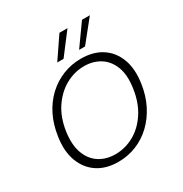

<svg xmlns="http://www.w3.org/2000/svg" viewBox="-163 -813 907 951"><g transform="rotate(-30 290.0 -338.0)"><path d="M243 12Q174 12 126 -19.5Q78 -51 56 -109Q34 -167 46 -246Q55 -310 80.5 -361Q106 -412 145 -448.5Q184 -485 233 -504.5Q282 -524 336 -524Q406 -524 454 -493Q502 -462 524 -404.5Q546 -347 534 -267Q525 -204 499 -152.5Q473 -101 434 -64Q395 -27 346.5 -7.5Q298 12 243 12ZM249 -28Q305 -28 355 -55.5Q405 -83 440.5 -136.5Q476 -190 487 -266Q498 -339 479 -387.5Q460 -436 421 -460Q382 -484 332 -484Q276 -484 226 -456.5Q176 -429 140 -376Q104 -323 93 -247Q83 -175 101.5 -126Q120 -77 159 -52.5Q198 -28 249 -28ZM351 -566 438 -688H483L385 -566ZM226 -566 309 -688H355L262 -566Z"/></g></svg>

Font: DM Sans 12pt ExtraLight
Style: Italic
Weight: 250
Italic angle: -10°
Version: Version 4.004;gftools[0.9.30]